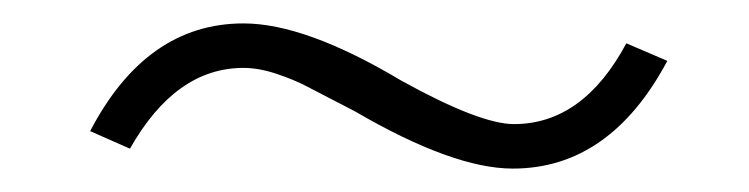

<svg xmlns="http://www.w3.org/2000/svg" viewBox="-20 -365 640 164"><path d="M515 -328 550 -313Q501 -221 418 -221Q367 -221 283 -270Q252 -286 241.5 -291.5Q231 -297 216 -302Q201 -307 188 -307Q130 -307 91 -238L57 -253Q105 -345 188 -345Q241 -345 323 -296Q390 -259 419 -259Q478 -259 515 -328Z"/></svg>

Font: Iunito ExtraLight
Style: Italic
Weight: 200
Italic angle: -4.541°
Designer: Vernon Adams
Foundry: Vernon Adams
Version: Version 2.001;November 30, 2019;FontCreator 12.0.0.2547 64-b